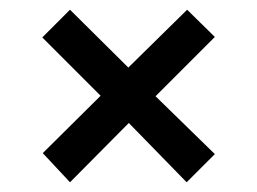

<svg xmlns="http://www.w3.org/2000/svg" viewBox="-20 -449 529 395"><path d="M124 -74 245 -196 364 -74 422 -132 300 -251 422 -373 365 -429 244 -310 124 -429 67 -372 187 -252 68 -134Z"/></svg>

Font: Saira UNSAM Medium SC
Style: Regular
Weight: 500
Designer: Hector Gatti with collaboration of the Omnibus-Type team
Foundry: Omnibus-Type
Version: Version 1.072;PS 001.072;hotconv 1.0.88;makeotf.lib2.5.64775